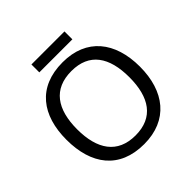

<svg xmlns="http://www.w3.org/2000/svg" viewBox="-220 -1033 1220 1220"><g transform="rotate(-45 390.5 -422.5)"><path d="M539 -855H242V-784H539ZM720 -358C720 -580 606 -725 392 -725C168 -725 61 -578 61 -359C61 -138 168 10 391 10C606 10 720 -137 720 -358ZM156 -358C156 -538 230 -646 392 -646C553 -646 625 -538 625 -358C625 -178 553 -68 391 -68C230 -68 156 -178 156 -358Z"/></g></svg>

Font: Noto Sans Mahajani
Style: Regular
Weight: 400
Designer: Monotype Design Team
Foundry: Monotype Imaging Inc.
Version: Version 2.003